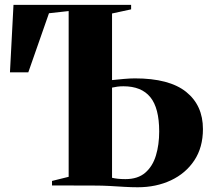

<svg xmlns="http://www.w3.org/2000/svg" viewBox="-20 -763 865 790"><path d="M546.5 7.5Q521 7.5 491.8 5.8Q462.5 4 431.5 2.2Q400.5 0.5 367.5 0.5L194 0V-18.5L262.5 -35.5V-717.5L181.5 -708.5L96.5 -465.5H21L35.5 -743H519.5V-724.5L441 -707.5V-433.5Q463 -436 489.5 -438.2Q516 -440.5 535 -440.5Q676.5 -440.5 745.8 -385Q815 -329.5 815 -232Q815 -156.5 779.5 -103Q744 -49.5 683.2 -21Q622.5 7.5 546.5 7.5ZM496 -26Q547 -26 577.5 -52.2Q608 -78.5 621.5 -123Q635 -167.5 635 -222Q635 -318.5 598.5 -363.2Q562 -408 488 -408Q474.5 -408 463 -406.5Q451.5 -405 441 -402.5V-31.5Q451.5 -29 465 -27.5Q478.5 -26 496 -26Z"/></svg>

Font: Merriweather 144pt ExtraBold
Style: Regular
Weight: 800
Version: Version 2.100